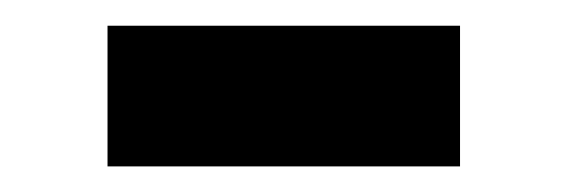

<svg xmlns="http://www.w3.org/2000/svg" viewBox="-20 -379 438 150"><path d="M339.4 -249H64V-358.9H339.4Z"/></svg>

Font: TypoPRO Roboto Slab
Style: Bold
Weight: 700
Designer: Google
Version: Version 1.100263; 2013; ttfautohint (v0.94.20-1c74) -l 8 -r 